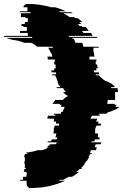

<svg xmlns="http://www.w3.org/2000/svg" viewBox="-103 -796 626 974"><path d="M482 -254H503Q496 -247 484 -241L467 -234Q463 -233 457 -229H449Q442 -225 436 -219H401L396 -214H406Q405 -213 404 -212Q403 -211 402 -209H364L355 -194H391Q387 -187 385 -179H397L394 -169H410Q408 -163 408 -159H386Q385 -157 385 -154Q385 -151 384 -149H381L380 -139V-131Q380 -128 380 -125Q380 -122 379 -119H394Q394 -114 393.5 -109Q393 -104 393 -99H403Q402 -97 402 -94Q402 -91 401 -89H378Q377 -87 377 -84Q377 -81 376 -79H362Q362 -76 361 -74H410Q410 -70 408 -64H382Q381 -60 380 -56.5Q379 -53 378 -49H388Q387 -45 386 -41.5Q385 -38 384 -34H358Q357 -30 356 -26.5Q355 -23 353 -19H364L361 -14H353Q352 -10 350 -6.5Q348 -3 346 1H349Q346 6 343.5 11Q341 16 337 21H335Q333 25 330 28.5Q327 32 324 36H327Q323 41 318.5 46Q314 51 309 56H314Q313 57 312 58Q311 59 309 61H301L291 71H289L283 76H298Q291 81 285 86Q279 91 271 96H269Q268 97 266 98Q264 99 262 101H245L219 116H204Q202 117 199 118Q196 119 194 121H227Q218 125 208.5 129Q199 133 190 136Q142 152 96 156H88Q79 157 70.5 157.5Q62 158 54 158H47Q43 158 37 156H45Q32 149 32 136V121H-1V116H14V101H30V96H32V76H18V71H20V61H28V56H23V36H21V21H23V1H20V-1Q20 -9 24 -14H32Q34 -16 35 -17Q36 -18 37 -19H26Q32 -23 36 -23H39Q53 -25 65 -27.5Q77 -30 87 -34H113Q132 -41 144 -49H133Q144 -55 151 -64H178Q180 -66 182.5 -68.5Q185 -71 186 -74H137Q138 -76 139 -77Q140 -78 141 -79H155Q157 -81 158 -83.5Q159 -86 160 -89H184L188 -99H178Q180 -104 181 -109Q182 -114 183 -119H168Q169 -124 169.5 -129Q170 -134 170 -139V-149H173Q174 -151 174 -154Q174 -157 174 -159H196L197 -169H181Q181 -171 181 -174Q181 -177 182 -179H170Q170 -183 170.5 -186.5Q171 -190 172 -194H137L140 -209H177L179 -214H169Q169 -216 169.5 -217Q170 -218 170 -219H205L208 -229H216Q216 -231 216.5 -232Q217 -233 217 -234Q219 -239 221.5 -244.5Q224 -250 225 -254H205Q207 -259 210 -264H199L202 -269H163Q167 -275 170.5 -280Q174 -285 178 -289H216Q230 -305 244 -309Q229 -314 217 -329H231Q227 -334 223.5 -338.5Q220 -343 217 -349H186L183 -354H202Q201 -356 200 -359Q199 -362 197 -364H195L189 -379H191Q190 -381 189 -384Q188 -387 187 -389Q186 -393 184.5 -396.5Q183 -400 182 -404H181Q181 -406 180.5 -407Q180 -408 180 -409H179L177 -414H163L161 -419H182Q182 -423 180 -429H159Q158 -431 158 -434Q158 -437 157 -439H173Q172 -441 172 -444Q172 -447 171 -449H180Q179 -454 179 -459Q179 -464 179 -469H172V-484H176L175 -494H140Q139 -498 139 -501.5Q139 -505 137 -509H163Q162 -514 160 -519.5Q158 -525 156 -529H154Q152 -534 149 -539H150Q147 -545 143 -549H145Q144 -551 143 -552Q142 -553 141 -554H167Q166 -556 165 -557Q164 -558 162 -559H86Q72 -572 54 -579H19Q6 -585 -8.5 -588.5Q-23 -592 -39 -594L-44 -595Q-48 -595 -54 -599H-62L-67 -604H62Q59 -607 59 -609H-82Q-83 -611 -83 -614H38V-629H-1V-639H33V-659H16V-664H6V-674H23V-684H38V-704H26V-709H3V-729H52V-734H-2V-739H36V-759H15Q20 -776 37 -776H42Q98 -776 157 -759H177Q191 -755 204.5 -750Q218 -745 231 -739H193Q195 -738 198 -737Q201 -736 203 -734H258L267 -729H218Q234 -721 250 -709H272Q274 -708 276 -707Q278 -706 279 -704H291Q297 -700 303 -694.5Q309 -689 315 -684H300Q302 -682 304.5 -679Q307 -676 310 -674H292L301 -664H311Q314 -661 315 -659H332Q340 -651 347 -639H313Q315 -637 317 -634Q319 -631 320 -629H359L367 -614H245L248 -609H388L391 -604H263Q263 -603 265 -599H272Q277 -588 280 -579H314Q316 -575 317.5 -569.5Q319 -564 320 -559H397Q397 -558 397.5 -557Q398 -556 398 -554H371Q371 -553 371.5 -552Q372 -551 372 -549H370Q371 -547 371 -544Q371 -541 372 -539H371L372 -529H374Q374 -524 374.5 -519Q375 -514 376 -509H350Q351 -505 351 -501.5Q351 -498 351 -494H386V-484H382Q382 -480 382.5 -476.5Q383 -473 383 -469H390Q390 -460 393 -449H384L387 -439H372L375 -429H397Q399 -427 400 -424Q401 -421 402 -419H381L384 -414H399L402 -409H404Q405 -407 408 -404H409Q416 -396 426 -389H427Q433 -385 437 -384L449 -379H447L452 -377Q458 -374 463 -371Q468 -368 471 -364H473Q478 -359 479 -354H460L462 -349H493Q495 -341 495 -335V-329H481V-289H443V-283Q443 -277 441 -269H480L478 -264H488Q487 -259 482 -254Z"/></svg>

Font: Rubik Glitch
Style: Regular
Weight: 400
Designer: Hubert and Fischer, NaN
Foundry: Hubert and Fischer, NaN
Version: Version 2.200